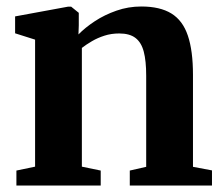

<svg xmlns="http://www.w3.org/2000/svg" viewBox="-20 -571 686 591"><path d="M88 -58V-449L26.5 -468.5V-520.5L189.5 -550.5H199L222.5 -531.5V-493L221.5 -465Q242 -486 272 -505.8Q302 -525.5 338.5 -538.2Q375 -551 415 -551Q472.5 -551 507.5 -529.5Q542.5 -508 558.2 -461.5Q574 -415 574 -340.5V-57.5L632.5 -46.5V0H379.5V-46L430 -57.5V-338Q430 -383.5 422.5 -412Q415 -440.5 397 -454.2Q379 -468 347 -468Q322.5 -468 301.5 -461.2Q280.5 -454.5 263 -444.2Q245.5 -434 232 -423.5V-58L290 -46V0H30.5V-46Z"/></svg>

Font: Merriweather 60pt
Style: Bold
Weight: 700
Version: Version 2.100